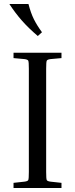

<svg xmlns="http://www.w3.org/2000/svg" viewBox="-20 -945 377 965"><path d="M48 -653V-680H289V-653L234 -648Q218 -646 215 -640Q212 -634 212 -599V-81Q212 -46 215 -40Q218 -34 234 -32L289 -26V0H48V-26L103 -32Q119 -34 122 -40Q125 -46 125 -81V-599Q125 -634 122 -640Q119 -646 103 -648ZM170 -764Q124 -803 90.5 -841Q57 -879 27 -925H123Q135 -879 150.5 -848Q166 -817 191 -783Z"/></svg>

Font: Inria Serif
Style: Regular
Weight: 400
Designer: Black Foundry Team
Foundry: Black Foundry
Version: Version 1.000; ttfautohint (v1.8.3)